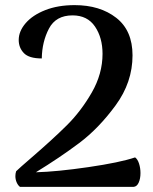

<svg xmlns="http://www.w3.org/2000/svg" viewBox="-20 -729 595 749"><path d="M40 -42Q40 -52 43 -61Q54 -72 105 -116Q185 -185 240.5 -240Q296 -295 338 -368Q380 -441 380 -519Q380 -582 350.5 -625.5Q321 -669 263 -669Q198 -669 171 -617.5Q144 -566 143 -501Q93 -501 73 -522Q53 -543 53 -573Q53 -607 80 -638.5Q107 -670 156.5 -689.5Q206 -709 271 -709Q370 -709 433.5 -659.5Q497 -610 497 -513Q497 -408 431 -318Q365 -228 289 -171Q213 -114 120 -57Q201 -59 324.5 -77Q448 -95 507 -115Q517 -108 522.5 -90.5Q528 -73 528 -54Q528 -32 521 -16.5Q514 -1 501 0H58Q50 -6 45 -17.5Q40 -29 40 -42Z"/></svg>

Font: Arima Madurai
Style: Bold
Weight: 700
Designer: Joana Correia and Natanael Gama
Foundry: NDISCOVER
Version: Version 1.019